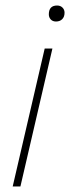

<svg xmlns="http://www.w3.org/2000/svg" viewBox="-20 -676 254 696"><path d="M183 -598Q171 -598 164 -605.5Q157 -613 157 -624Q157 -656 187 -656Q199 -656 206.5 -648.5Q214 -641 214 -630Q214 -615 205.5 -606.5Q197 -598 183 -598ZM170 -500 54 0H26L142 -500Z"/></svg>

Font: Elaine Sans ExtraLight
Style: Italic
Weight: 275
Italic angle: -13°
Designer: Wei Huang
Foundry: Wei Huang
Version: Version 2.001;December 24, 2019;FontCreator 12.0.0.2547 64-b